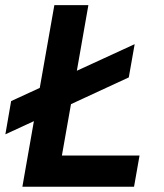

<svg xmlns="http://www.w3.org/2000/svg" viewBox="-20 -713 626 733"><path d="M0.5 -200.2 109.4 -250.5 65.4 0H491.7L512.7 -119.1H216.3L251 -315.4L471.7 -417.5L494.1 -544.4L273.4 -442.9L317.4 -693.4H187.5L131.8 -377.4L22.5 -327.1Z"/></svg>

Font: Cascadia Code
Style: Bold Italic
Weight: 700
Italic angle: -10°
Monospace: yes
Designer: Aaron Bell
Foundry: Saja Typeworks
Version: Version 2404.023